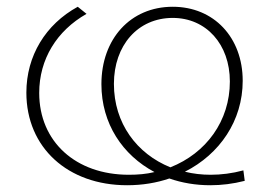

<svg xmlns="http://www.w3.org/2000/svg" viewBox="-20 -544 819 568"><path d="M484 -49C385 -89 317 -179 317 -296C317 -410 388 -491 491 -491C590 -491 660 -413 660 -303C660 -186 590 -91 484 -49ZM356 4C401 4 443 -3 481 -16C518 -3 559 4 602 4C635 4 669 0 704 -9L700 -40C667 -31 634 -27 603 -27C577 -27 551 -30 527 -36C630 -88 698 -187 698 -305C698 -433 613 -524 491 -524C366 -524 280 -429 280 -295C280 -178 343 -85 437 -35C413 -29 387 -27 361 -27C204 -27 96 -125 96 -269C96 -369 148 -453 236 -503L210 -524C115 -472 58 -379 58 -270C58 -107 181 4 356 4Z"/></svg>

Font: Montserrat-Alt1 ExtLt
Style: Regular
Weight: 200
Designer: Differentunic
Foundry: Differentunic
Version: Version 7.222